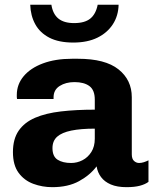

<svg xmlns="http://www.w3.org/2000/svg" viewBox="-20 -764 653 794"><path d="M196 10Q155 10 117.8 -3.8Q80.5 -17.5 57 -49.2Q33.5 -81 33.5 -135Q33.5 -189 57.2 -223.5Q81 -258 125.2 -277Q169.5 -296 232 -303.2Q294.5 -310.5 372 -310.5V-352Q372 -391.5 349.8 -408Q327.5 -424.5 288 -424.5Q252 -424.5 226.8 -408.5Q201.5 -392.5 201.5 -361.5V-354.5H50.5Q49.5 -357.5 49.5 -362.2Q49.5 -367 49.5 -371.5Q49.5 -415 77.8 -448.8Q106 -482.5 157.5 -501.8Q209 -521 277.5 -521H302.5Q415 -521 470 -477.2Q525 -433.5 525 -362V-126Q525 -106.5 534.5 -98.2Q544 -90 555 -90Q564.5 -90 574.8 -93.2Q585 -96.5 594 -101V-12Q581 -2 558.8 4Q536.5 10 503 10Q464.5 10 438.2 -1.2Q412 -12.5 397.8 -31.8Q383.5 -51 379.5 -76Q352 -39.5 306.8 -14.8Q261.5 10 196 10ZM274 -90Q299 -90 321.2 -101.5Q343.5 -113 357.8 -135.5Q372 -158 372 -190.5V-232Q314 -232 275 -224Q236 -216 216.5 -198.8Q197 -181.5 197 -151.5Q197 -117 218.2 -103.5Q239.5 -90 274 -90ZM283 -588Q223 -588 184 -608.2Q145 -628.5 125.8 -663.8Q106.5 -699 105 -744.5H192.5Q198.5 -706 221.5 -687.2Q244.5 -668.5 286.5 -668.5Q330.5 -668.5 353.5 -687.2Q376.5 -706 384 -744.5H470.5Q469.5 -699 446.8 -663.8Q424 -628.5 382.8 -608.2Q341.5 -588 283 -588Z"/></svg>

Font: Chivo Medium
Style: Regular
Weight: 500
Designer: Hector Gatti
Foundry: Omnibus-Type
Version: Version 2.002